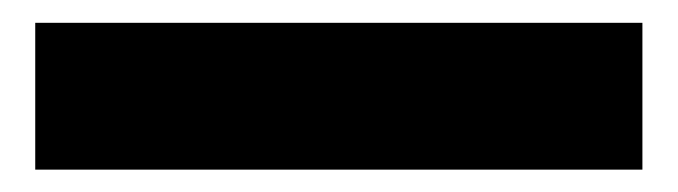

<svg xmlns="http://www.w3.org/2000/svg" viewBox="-20 38 600 170"><path d="M11.2 188.2V58.2H548.8V188.2Z"/></svg>

Font: Geologica-Sharp
Style: Regular
Weight: 100
Designer: Sindre Bremnes, Frode Helland
Foundry: Monokrom Skriftforlag AS
Version: Version 1.010;gftools[0.9.28]